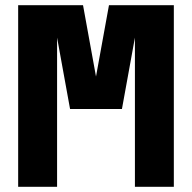

<svg xmlns="http://www.w3.org/2000/svg" viewBox="-20 -720 740 740"><path d="M250 -300H450L500 -575V0H650V-700H400L350 -425L300 -700H50V0H200V-575Z"/></svg>

Font: LS-VG5000 Bold
Style: Regular
Weight: 400
Designer: Justin Bihan, 2021
Foundry: Justin Bihan, 2021
Version: Version 1.000;Glyphs 3.1.2 (3151)